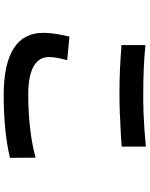

<svg xmlns="http://www.w3.org/2000/svg" viewBox="95 -863 810 1040"><g transform="rotate(90 500.0 -343.0)"><path d="M774 -597V-728C722 -723 654 -718 585 -715H575H564H554C548 -714 543 -714 538 -714H527C525 -714 523 -714 522 -714H511C504 -714 497 -714 490 -714C385 -714 297 -718 224 -726V-596C227 -596 230 -596 233 -595H242C317 -589 394 -585 491 -585C525 -585 561 -586 597 -587L607 -588C670 -590 731 -594 774 -597ZM835 8 834 -131C746 -106 625 -91 490 -91C346 -91 289 -138 289 -202C289 -236 297 -266 306 -302L178 -314C170 -277 158 -229 158 -171C158 -34 266 42 495 42C635 42 748 29 835 8Z"/></g></svg>

Font: Glow Sans TC Normal
Style: Bold
Weight: 700
Designer: Ryoko NISHIZUKA (kana, bopomofo & ideographs); Paul D. Hunt (Latin, Greek & Cyrillic); Sandoll Communications, Soo-young
Version: Version 0.93